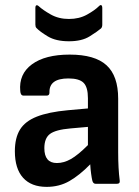

<svg xmlns="http://www.w3.org/2000/svg" viewBox="-20 -717 544 749"><path d="M162 12Q102 12 70 -23.5Q38 -59 38 -127Q38 -179 58 -211.5Q78 -244 123.5 -262Q169 -280 245 -287L323 -294V-334Q323 -377 306 -394Q289 -411 247 -411Q171 -411 173 -356Q173 -344 162 -344H72Q60 -344 59 -362Q53 -428 104.5 -466Q156 -504 252 -504Q350 -504 395.5 -462.5Q441 -421 441 -332V-124Q441 -91 442.5 -63.5Q444 -36 447 -13Q449 0 436 0H353Q343 0 340 -13Q338 -21 335.5 -39Q333 -57 332 -76Q290 -33 250.5 -10.5Q211 12 162 12ZM153 -139Q153 -81 202 -81Q229 -81 256.5 -96.5Q284 -112 323 -151V-222L255 -216Q197 -211 175 -194.5Q153 -178 153 -139ZM249 -556Q198 -556 166.5 -575Q135 -594 122 -608Q118 -612 118 -621V-687Q118 -694 121.5 -696Q125 -698 131 -693Q147 -678 178 -660.5Q209 -643 249 -643Q289 -643 319.5 -660Q350 -677 366 -693Q372 -699 375.5 -696.5Q379 -694 379 -687V-621Q379 -611 374 -606Q360 -594 329.5 -575Q299 -556 249 -556Z"/></svg>

Font: Sofia Sans
Style: Bold
Weight: 700
Designer: Botio Nikoltchev, Ani Petrova
Foundry: lettersoup
Version: Version 4.100; ttfautohint (v1.8.4.7-5d5b)